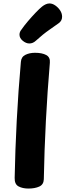

<svg xmlns="http://www.w3.org/2000/svg" viewBox="-20 -1076 380 1113"><path d="M101 -717Q103 -746 127 -758Q151 -770 183 -770Q224 -770 248 -757Q272 -744 269 -712Q255 -548 246 -375.5Q237 -203 234 -37Q233 -6 207.5 5.5Q182 17 145 17Q111 17 87.5 4.5Q64 -8 65 -45Q68 -205 77 -377Q86 -549 101 -717ZM150 -824Q131 -824 112 -839.5Q93 -855 93 -875Q93 -884 96 -891Q99 -898 104 -904Q119 -926 141.5 -952.5Q164 -979 186.5 -1002.5Q209 -1026 224 -1038Q234 -1046 245 -1051Q256 -1056 267 -1056Q284 -1056 301 -1044Q318 -1032 329 -1015Q340 -998 340 -979Q340 -956 321 -942Q306 -931 266.5 -903.5Q227 -876 188 -840Q171 -824 150 -824Z"/></svg>

Font: Playpen Sans Arabic
Style: Bold
Weight: 700
Version: Version 2.000